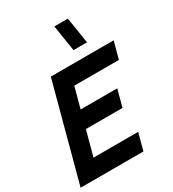

<svg xmlns="http://www.w3.org/2000/svg" viewBox="-293 -1117 1124 1244"><g transform="rotate(-30 268.5 -495.0)"><path d="M343.4 -795H444.4L413.6 -990H312.6ZM-62.6 0H407.4L441.4 -127H107.4L157 -312H431L465 -439H191L232.3 -593H566.3L600.3 -720H130.3Z"/></g></svg>

Font: Manrope
Style: ExtraBoldItalic
Weight: 800
Italic angle: -15°
Designer: Mikhail Sharanda
Foundry: Mikhail Sharanda
Version: Version 4.502;hotconv 1.0.109;makeotfexe 2.5.65596